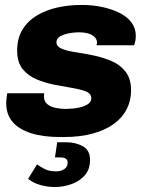

<svg xmlns="http://www.w3.org/2000/svg" viewBox="-20 -541 594 772"><path d="M222 10Q153 10 104.5 -5.5Q56 -21 30.5 -51Q5 -81 5 -126Q5 -137 6.5 -147.5Q8 -158 9 -166H158Q157 -161 157 -158.5Q157 -156 157 -152Q157 -133 170.5 -122Q184 -111 204.5 -107Q225 -103 244 -103Q255 -103 272.5 -104.5Q290 -106 306.5 -110.5Q323 -115 335 -123.5Q347 -132 347 -146Q347 -165 325 -173.5Q303 -182 269.5 -187.5Q236 -193 198 -200.5Q160 -208 126 -222.5Q92 -237 70.5 -264Q49 -291 49 -337Q49 -388 71 -423Q93 -458 129.5 -479.5Q166 -501 211.5 -511Q257 -521 303 -521H313Q352 -521 390 -513Q428 -505 459 -490Q490 -475 508 -451.5Q526 -428 526 -397Q526 -385 524 -376Q522 -367 519 -359H368Q369 -362 369.5 -365Q370 -368 370 -370Q370 -382 361 -391.5Q352 -401 336 -406Q320 -411 297 -411Q284 -411 268.5 -409Q253 -407 239 -402.5Q225 -398 216 -390.5Q207 -383 207 -371Q207 -354 228.5 -345Q250 -336 284 -331Q318 -326 356.5 -318Q395 -310 429.5 -295Q464 -280 485.5 -252Q507 -224 507 -177Q507 -137 490 -103Q473 -69 439.5 -44Q406 -19 355 -4.5Q304 10 235 10ZM201 211Q170 211 141 202.5Q112 194 93 178L129 120Q143 130 160.5 139Q178 148 207 148Q219 148 229 144Q239 140 245.5 132.5Q252 125 252 113Q252 102 244.5 97Q237 92 224 92H201L210 31H247Q284 31 313 47Q342 63 342 102Q342 141 320 165Q298 189 265.5 200Q233 211 201 211Z"/></svg>

Font: Chivo Medium ExtraBold
Style: Italic
Weight: 800
Italic angle: -8.05°
Version: Version 2.002